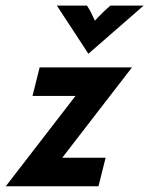

<svg xmlns="http://www.w3.org/2000/svg" viewBox="-57 -653 523 673"><path d="M-36.8 0 207.6 -316.7H56.9L81.9 -416.7H405.6L161.1 -100H313.2L288.2 0ZM252.8 -464.6 142.4 -633.3H247.9Q256.2 -620.8 262.5 -608.3Q268.8 -595.8 275.7 -580.6Q289.6 -595.8 302.4 -608.3Q315.3 -620.8 329.9 -633.3H446.5Z"/></svg>

Font: Afacad
Style: Bold Italic
Weight: 700
Italic angle: -14°
Designer: Kristian Moeller
Foundry: Dicotype
Version: Version 1.000; ttfautohint (v1.8.4.7-5d5b)